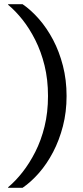

<svg xmlns="http://www.w3.org/2000/svg" viewBox="-20 -770 398 920"><path d="M210 -310Q210 -231 193.5 -164Q177 -97 149 -42Q121 13 87.5 55.5Q54 98 19 127V130H88Q129 102 167 58.5Q205 15 234.5 -41.5Q264 -98 281.5 -165.5Q299 -233 299 -310Q299 -387 281.5 -455Q264 -523 234.5 -579Q205 -635 167 -678.5Q129 -722 88 -750H19V-747Q54 -718 87.5 -676Q121 -634 149 -578.5Q177 -523 193.5 -456Q210 -389 210 -310Z"/></svg>

Font: Roboto Serif 20pt SemiCondensed
Style: Regular
Weight: 400
Width: 4
Version: Version 1.008